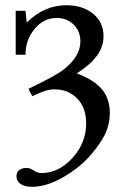

<svg xmlns="http://www.w3.org/2000/svg" viewBox="-20 -473 477 729"><path d="M101.6 236.3Q73.2 236.3 57.9 225.3Q42.5 214.4 42.5 196.8Q42.5 180.2 53.7 172.4Q64.9 164.6 80.6 164.6Q94.7 164.6 108.9 174.8Q122.1 184.1 137.7 184.1Q202.6 184.1 254.9 127Q307.1 69.8 307.1 -4.4Q307.1 -64 273.2 -98.9Q239.3 -133.8 186.5 -133.8Q170.4 -133.8 152.8 -128.4Q135.3 -123 102.5 -107.9L87.9 -135.7Q195.8 -187.5 223.1 -210Q285.2 -259.8 285.2 -314.9Q285.2 -355 259.3 -379.9Q233.4 -404.8 195.3 -404.8Q145.5 -404.8 111.1 -362.8Q76.7 -320.8 76.7 -265.1H39.6V-432.1H76.7L81.5 -387.2Q147.5 -453.1 231.9 -453.1Q294.4 -453.1 333.7 -420.7Q373 -388.2 373 -335.9Q373 -295.4 347.9 -261.2Q322.8 -227.1 271.5 -194.3Q335.9 -170.4 366.5 -134.5Q397 -98.6 397 -43.9Q397 -2.9 380.4 33.2Q363.8 69.3 327.1 112.3Q286.6 160.6 222.2 198.5Q157.7 236.3 101.6 236.3Z"/></svg>

Font: Elstob 10pt
Style: Regular
Weight: 400
Designer: Peter S. Baker
Version: Version 1.015